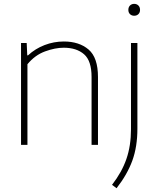

<svg xmlns="http://www.w3.org/2000/svg" viewBox="-20 -768 840 1018"><path d="M91.5 0V-540H121.5L124.5 -474.5H128.5Q167 -510 216.2 -529Q265.5 -548 318.5 -548Q399.5 -548 449.5 -505.5Q499.5 -463 499.5 -359.5V0H465.5V-360Q465.5 -445.5 425.8 -480.2Q386 -515 318 -515Q272.5 -515 219 -495.5Q165.5 -476 125.5 -427.5V0ZM598 230 574 212Q626 145 650.2 75Q674.5 5 674.5 -83V-540H708.5V-86Q708.5 9.5 681.8 83.2Q655 157 598 230ZM691.5 -684.5Q678 -684.5 669.2 -693Q660.5 -701.5 660.5 -715.5Q660.5 -730 669.2 -738.8Q678 -747.5 691.5 -747.5Q705 -747.5 713.8 -738.8Q722.5 -730 722.5 -715.5Q722.5 -701.5 713.8 -693Q705 -684.5 691.5 -684.5Z"/></svg>

Font: Encode Sans SemiExpanded SemiExpanded Thin
Style: Regular
Weight: 100
Width: 6
Designer: Multiple Designers
Foundry: Impallari Type
Version: Version 3.000; ttfautohint (v1.8.3) -l 8 -r 50 -G 200 -x 14 